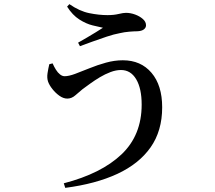

<svg xmlns="http://www.w3.org/2000/svg" viewBox="-20 -836 1040 927"><path d="M288 49Q469 2 566.5 -90.5Q664 -183 664 -331Q664 -409 637.5 -453.5Q611 -498 564 -498Q540 -498 513.5 -488Q487 -478 462 -463Q437 -448 415 -432Q393 -416 378 -405Q362 -392 344 -376Q326 -360 305 -360Q286 -360 267 -373.5Q248 -387 233 -406Q218 -425 212 -442Q206 -460 209.5 -482.5Q213 -505 218 -526L234 -530Q241 -514 250 -499.5Q259 -485 270 -476.5Q281 -468 292 -468Q312 -468 343 -479.5Q374 -491 412 -506.5Q450 -522 491.5 -533.5Q533 -545 573 -545Q660 -545 711.5 -484.5Q763 -424 763 -318Q763 -204 707 -124.5Q651 -45 546.5 3.5Q442 52 295 71ZM357 -630Q378 -642 400.5 -655Q423 -668 443 -680.5Q463 -693 477 -702Q458 -706 427 -713.5Q396 -721 363 -742Q330 -763 304 -804L315 -816Q364 -782 411 -772.5Q458 -763 499 -763Q530 -763 552.5 -768.5Q575 -774 588 -774Q610 -774 632 -766Q654 -758 669.5 -744.5Q685 -731 685 -714Q685 -702 674.5 -694Q664 -686 643 -685Q628 -685 604 -683Q580 -681 559 -676Q531 -671 495 -659Q459 -647 424.5 -634.5Q390 -622 366 -613Z"/></svg>

Font: Noto Serif HK ExtraLight SemiBold
Style: Regular
Weight: 600
Version: Version 2.002-H1;hotconv 1.1.0;makeotfexe 2.6.0